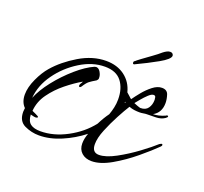

<svg xmlns="http://www.w3.org/2000/svg" viewBox="-74 -430 557 524"><g transform="rotate(20 204.5 -168.0)"><path d="M238 9Q220 9 209 -1Q198 -11 198 -28Q198 -42 204 -58Q176 -36 143 -22Q110 -8 79 -8Q57 -8 37 -17.5Q17 -27 17 -54Q17 -57 17.5 -60Q18 -63 18 -65Q5 -78 5 -100Q5 -121 16.5 -146Q28 -171 42 -187Q67 -216 105.5 -239Q144 -262 183 -262Q215 -262 237 -245.5Q259 -229 266 -201Q271 -197 275 -193Q279 -189 282 -187Q289 -197 300 -210.5Q311 -224 324.5 -234.5Q338 -245 351 -245Q366 -245 370 -232.5Q374 -220 374 -209Q374 -181 352 -169Q368 -169 386 -177Q388 -179 391 -179Q393 -179 393 -177Q393 -175 391.5 -174Q390 -173 388 -171Q378 -164 363 -163.5Q348 -163 336 -163Q332 -163 326.5 -162Q321 -161 316 -161Q308 -161 300.5 -162Q293 -163 285 -166Q276 -152 263.5 -128.5Q251 -105 241 -80.5Q231 -56 231 -38Q231 -14 251 -14Q271 -14 299.5 -29.5Q328 -45 355 -65Q382 -85 396 -98Q398 -99 399.5 -100Q401 -101 402 -101Q405 -101 405 -98Q405 -96 402 -93Q385 -76 355.5 -51.5Q326 -27 294.5 -9Q263 9 238 9ZM79 -20Q117 -20 155.5 -40.5Q194 -61 219 -93Q229 -113 240 -128Q244 -139 246.5 -150.5Q249 -162 249 -174Q249 -206 233.5 -226Q218 -246 185 -246Q149 -246 113.5 -224Q78 -202 54 -168.5Q30 -135 27 -98Q37 -123 59 -151Q81 -179 108 -202.5Q135 -226 158 -236Q160 -236 160.5 -236.5Q161 -237 162 -237Q170 -237 175 -228.5Q180 -220 180 -213V-209Q180 -207 176 -203Q164 -196 157.5 -191Q151 -186 143 -173Q140 -170 139 -170Q136 -170 136 -174Q136 -177 138.5 -180.5Q141 -184 142 -187Q121 -175 98 -156.5Q75 -138 58.5 -115Q42 -92 40 -65Q42 -64 51 -60Q60 -56 60 -54Q60 -53 58 -52Q56 -51 55 -51Q51 -51 47 -52Q43 -53 39 -54Q40 -35 50 -27.5Q60 -20 79 -20ZM314 -173Q329 -173 336 -183Q343 -193 343 -207Q343 -210 342 -214.5Q341 -219 336 -219Q330 -219 321.5 -211Q313 -203 305.5 -194Q298 -185 294 -180Q296 -179 304 -176Q312 -173 314 -173ZM269 -171 271 -173 269 -175ZM259 -280Q258 -279 256 -279Q253 -279 253 -283Q253 -287 256 -288Q259 -291 270.5 -299.5Q282 -308 296 -318Q310 -328 319 -336Q324 -340 329 -342.5Q334 -345 338 -345Q343 -345 345 -343Q348 -340 348 -337Q348 -327 319.5 -311Q291 -295 259 -280Z"/></g></svg>

Font: Sassy Frass
Style: Regular
Weight: 400
Designer: Robert E. Leuschke
Foundry: Robert E. Leuschke
Version: Version 1.010; ttfautohint (v1.8.3)